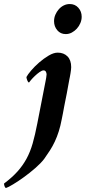

<svg xmlns="http://www.w3.org/2000/svg" viewBox="-109 -713 425 952"><path d="M237 -693Q221 -693 207 -686Q193 -679 182.5 -667Q172 -655 165.5 -640Q159 -625 159 -608Q159 -582 175 -563Q191 -544 217 -544Q233 -544 247 -551.5Q261 -559 272 -571Q283 -583 289.5 -598.5Q296 -614 296 -630Q296 -656 279.5 -674.5Q263 -693 237 -693ZM117 -311 76 -101Q65 -44 53 -2Q41 40 22.5 74Q4 108 -22.5 137.5Q-49 167 -89 197Q-89 204 -86 211.5Q-83 219 -79 219Q-69 216 -44 201Q-19 186 10 165Q39 144 66.5 120Q94 96 110 75Q125 54 138.5 33Q152 12 163 -11.5Q174 -35 182.5 -62Q191 -89 197 -121Q200 -135 203 -151Q206 -167 209 -183.5Q212 -200 215.5 -216.5Q219 -233 222 -249Q228 -284 235 -320Q236 -324 237.5 -332Q239 -340 240.5 -349Q242 -358 243 -366.5Q244 -375 244 -380Q244 -415 225.5 -433.5Q207 -452 177 -452Q157 -452 132.5 -437.5Q108 -423 85.5 -403.5Q63 -384 45.5 -363.5Q28 -343 22 -331Q22 -326 26 -315Q30 -304 35 -304Q36 -306 44.5 -316Q53 -326 64 -336.5Q75 -347 87 -355.5Q99 -364 107 -364Q115 -364 118.5 -357.5Q122 -351 122 -344Q122 -340 120 -327Q118 -314 117 -311Z"/></svg>

Font: Vermiglione
Style: Italic
Weight: 400
Italic angle: -11°
Version: Version 1.105